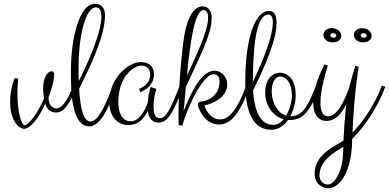

<svg xmlns="http://www.w3.org/2000/svg" viewBox="-20 -696 2075 1024"><path d="M371 -239C338 -157 310 -118 282 -118C260 -118 239 -133 239 -178C254 -215 269 -268 269 -296C269 -310 265 -316 256 -316C245 -316 210 -304 210 -218C210 -205 213 -184 215 -172C182 -91 130 -28 112 -28C96 -28 73 -90 73 -198C73 -222 74 -249 77 -277L58 -279C58 -279 34 -226 34 -155C34 -45 85 -9 109 -9C138 -9 186 -61 222 -145C226 -117 249 -96 278 -96C321 -96 350 -138 390 -234Z M540 -615C540 -648 525 -676 486 -676C404 -676 358 -494 358 -316C358 -220 359 -22 456 -22C521 -22 569 -144 600 -234L581 -239C539 -123 501 -48 462 -48C427 -48 408 -115 402 -222C447 -316 540 -492 540 -615ZM399 -334C399 -522 441 -657 491 -657C516 -657 521 -629 521 -610C521 -520 449 -361 400 -263C399 -285 399 -309 399 -334Z M938 -239C886 -102 862 -66 833 -66C808 -66 799 -82 799 -133C799 -165 808 -205 814 -222L784 -232C774 -203 769 -173 769 -152C751 -98 718 -49 677 -49C637 -49 611 -85 611 -152C611 -287 693 -346 734 -346C761 -346 781 -329 781 -298C781 -243 726 -223 722 -223L728 -204C748 -212 801 -239 801 -299C801 -349 766 -365 730 -365C667 -365 563 -282 563 -153C563 -68 612 -29 665 -29C715 -29 747 -60 768 -105C773 -62 796 -42 825 -42C873 -42 903 -90 957 -234Z M1109 -600C1109 -634 1094 -662 1060 -662C1019 -662 976 -614 958 -473C936 -302 932 -154 932 -80C932 -47 933 -29 933 -29L952 -26C952 -27 1004 -202 1083 -282C1093 -292 1107 -300 1120 -300C1136 -300 1151 -290 1151 -261C1151 -217 1128 -179 1080 -160C1061 -152 1035 -161 1035 -136C1035 -133 1037 -126 1039 -122C1071 -43 1120 -32 1149 -32C1222 -32 1269 -117 1312 -234L1293 -239C1249 -119 1205 -59 1154 -59C1106 -59 1076 -108 1071 -133C1126 -147 1192 -181 1192 -246C1192 -285 1161 -319 1124 -319C1045 -319 988 -172 959 -103C963 -139 967 -183 971 -231C1035 -374 1109 -508 1109 -600ZM1065 -642C1088 -642 1090 -616 1090 -600C1090 -534 1025 -394 977 -293C993 -461 1017 -642 1065 -642Z M1436 -30C1356 -30 1334 -135 1330 -214C1403 -363 1455 -488 1455 -575C1455 -615 1442 -637 1417 -638C1348 -640 1288 -517 1288 -254C1288 -96 1331 -4 1427 -4C1464 -4 1494 -25 1516 -56H1526C1605 -56 1640 -117 1684 -234L1665 -239C1625 -139 1598 -76 1531 -76H1528C1547 -111 1557 -153 1557 -189C1557 -280 1509 -308 1474 -308C1427 -308 1394 -266 1394 -205C1394 -128 1439 -75 1493 -60C1478 -42 1459 -30 1436 -30ZM1411 -618C1432 -618 1435 -595 1435 -576C1435 -508 1391 -390 1329 -259C1329 -420 1341 -618 1411 -618ZM1429 -210C1429 -251 1445 -288 1475 -288C1508 -288 1537 -250 1537 -187C1537 -159 1527 -114 1506 -79C1460 -94 1429 -148 1429 -210Z M1721 -51C1805 -51 1843 -175 1865 -234L1846 -239C1830 -193 1787 -76 1731 -76C1708 -76 1689 -89 1689 -150C1689 -223 1720 -314 1728 -347L1710 -352C1666 -266 1650 -195 1650 -151C1650 -84 1680 -51 1721 -51ZM1800 -506C1800 -524 1781 -546 1748 -546C1725 -546 1705 -531 1705 -509C1705 -488 1726 -470 1754 -470C1780 -470 1800 -483 1800 -506ZM1774 -506C1774 -500 1769 -495 1759 -495C1749 -495 1742 -501 1742 -508C1742 -515 1748 -519 1757 -519C1768 -519 1774 -512 1774 -506Z M1893 -340 1875 -346C1845 -240 1824 -200 1812 53C1805 58 1798 63 1791 67C1720 106 1658 150 1658 232C1658 279 1692 308 1732 308C1781 308 1852 240 1858 65V45C1923 -19 1994 -122 2035 -234L2016 -239C1980 -140 1918 -48 1860 11C1869 -201 1890 -319 1893 -340ZM1800 193C1781 257 1755 288 1727 288C1701 288 1684 264 1684 241C1684 180 1727 137 1792 99C1798 95 1804 91 1811 86V93C1810 134 1807 168 1800 193ZM1962 -506C1962 -524 1943 -546 1910 -546C1887 -546 1867 -531 1867 -509C1867 -488 1888 -470 1916 -470C1942 -470 1962 -483 1962 -506ZM1936 -506C1936 -500 1931 -495 1921 -495C1911 -495 1904 -501 1904 -508C1904 -515 1910 -519 1919 -519C1930 -519 1936 -512 1936 -506Z"/></svg>

Font: Clicker Script
Style: Regular
Weight: 400
Designer: Astigmatic (AOETI)
Foundry: Astigmatic (AOETI)
Version: Version 1.000